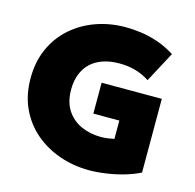

<svg xmlns="http://www.w3.org/2000/svg" viewBox="-106 -825 965 949"><g transform="rotate(15 376.5 -350.0)"><path d="M430.5 15Q350.5 15 279 -9.8Q207.5 -34.5 152.2 -81.5Q97 -128.5 65.2 -196.2Q33.5 -264 33.5 -350Q33.5 -435 64 -502.5Q94.5 -570 148.5 -617.5Q202.5 -665 273 -690Q343.5 -715 423.5 -715Q460 -715 501.5 -709.5Q543 -704 587.8 -689Q632.5 -674 677.5 -645.5L594.5 -490Q560 -512.5 522.2 -523.2Q484.5 -534 439.5 -534Q392.5 -534 355.5 -521.2Q318.5 -508.5 293.2 -484.5Q268 -460.5 254.8 -426Q241.5 -391.5 241.5 -348Q241.5 -284 269.2 -242Q297 -200 343 -179.5Q389 -159 443.5 -159Q459.5 -159 477 -161.2Q494.5 -163.5 511.5 -167V-261H378.5V-419H686.5V-42Q652.5 -24.5 608 -11.5Q563.5 1.5 517 8.2Q470.5 15 430.5 15Z"/></g></svg>

Font: Geologica Cursive Black
Style: Regular
Weight: 900
Designer: Sindre Bremnes, Frode Helland
Foundry: Monokrom Skriftforlag AS
Version: Version 1.010;gftools[0.9.28]